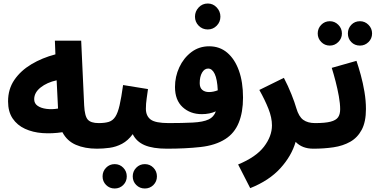

<svg xmlns="http://www.w3.org/2000/svg" viewBox="-20 -843 2166 1095"><path d="M533 5Q464 5 413 -17Q362 -39 336 -89Q277 -80 222 -84Q167 -88 122.5 -108.5Q78 -129 52 -167.5Q26 -206 26 -265Q26 -335 62 -387.5Q98 -440 159 -476.5Q220 -513 296 -533L293 -611H443L460 -242Q463 -181 480.5 -161Q498 -141 543 -141Q579 -141 596.5 -120Q614 -99 614 -70Q614 -36 592.5 -15.5Q571 5 533 5ZM175 -277Q175 -253 194.5 -239.5Q214 -226 245.5 -222Q277 -218 311 -224L303 -385Q248 -373 211.5 -344Q175 -315 175 -277Z M806 232Q777 232 757 212Q737 192 737 163Q737 134 757 113.5Q777 93 806 93Q835 93 855 113.5Q875 134 875 163Q875 192 855 212Q835 232 806 232ZM634 232Q605 232 585 212Q565 192 565 163Q565 134 585 113.5Q605 93 634 93Q663 93 683 113.5Q703 134 703 163Q703 192 683 212Q663 232 634 232Z M533 5 543 -141Q578 -141 600.5 -148Q623 -155 637.5 -177Q652 -199 662 -242.5Q672 -286 682 -358L824 -335Q821 -312 816.5 -281.5Q812 -251 812 -223Q812 -182 839 -161.5Q866 -141 942 -141Q978 -141 995.5 -120Q1013 -99 1013 -70Q1013 -36 992 -15.5Q971 5 932 5Q852 5 805 -15Q758 -35 737 -78Q710 -41 676 -23Q642 -5 605 0Q568 5 533 5Z M1165 -675Q1134 -675 1113 -696.5Q1092 -718 1092 -748Q1092 -778 1113 -800.5Q1134 -823 1165 -823Q1195 -823 1216 -800.5Q1237 -778 1237 -748Q1237 -718 1216 -696.5Q1195 -675 1165 -675Z M931 5 941 -141Q1019 -141 1079 -144Q1139 -147 1170 -162Q1199 -175 1211 -208Q1175 -192 1131 -192Q1065 -192 1021.5 -232Q978 -272 978 -347Q978 -406 1002.5 -459Q1027 -512 1071 -545.5Q1115 -579 1173 -579Q1233 -579 1276 -542.5Q1319 -506 1342.5 -440.5Q1366 -375 1366 -286Q1366 -203 1341.5 -143Q1317 -83 1265 -50Q1209 -14 1123.5 -4.5Q1038 5 931 5ZM1119 -369Q1119 -343 1133.5 -330.5Q1148 -318 1172 -318Q1196 -318 1222 -328Q1219 -391 1204.5 -421.5Q1190 -452 1167 -452Q1146 -452 1132.5 -429Q1119 -406 1119 -369Z M1407 230 1338 95Q1440 53 1485.5 -6.5Q1531 -66 1531 -128Q1531 -172 1511 -222.5Q1491 -273 1459 -330L1599 -399Q1623 -353 1642 -305.5Q1661 -258 1670 -226Q1684 -178 1709.5 -159.5Q1735 -141 1777 -141Q1813 -141 1830.5 -120Q1848 -99 1848 -70Q1848 -36 1827 -15.5Q1806 5 1767 5Q1703 5 1666 -34Q1643 46 1579 116.5Q1515 187 1407 230Z M1861 -583Q1832 -583 1812 -603.5Q1792 -624 1792 -652Q1792 -681 1812 -701.5Q1832 -722 1861 -722Q1889 -722 1909.5 -701.5Q1930 -681 1930 -652Q1930 -624 1909.5 -603.5Q1889 -583 1861 -583ZM2033 -583Q2003 -583 1983.5 -603Q1964 -623 1964 -652Q1964 -681 1983.5 -701.5Q2003 -722 2033 -722Q2061 -722 2081.5 -701.5Q2102 -681 2102 -652Q2102 -623 2081.5 -603Q2061 -583 2033 -583Z M1767 5 1777 -141Q1834 -141 1865 -149Q1896 -157 1908 -174Q1920 -191 1920 -220Q1920 -252 1912.5 -294Q1905 -336 1894 -378.5Q1883 -421 1872 -456L2013 -496Q2025 -461 2037.5 -415.5Q2050 -370 2058.5 -319.5Q2067 -269 2067 -221Q2067 -148 2043 -103Q2019 -58 1977.5 -34.5Q1936 -11 1882 -3Q1828 5 1767 5Z"/></svg>

Font: Noto Sans Arabic Cond ExtBd
Style: Regular
Weight: 800
Width: 3
Designer: Monotype Design Team, Nadine Chahine, Nizar Qandah and Khaled Hosny
Foundry: Monotype Imaging Inc.
Version: Version 2.012; ttfautohint (v1.8.4.7-5d5b)